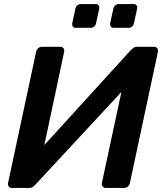

<svg xmlns="http://www.w3.org/2000/svg" viewBox="-20 -932 804 952"><path d="M40 0Q29 0 23.5 -7Q18 -14 20 -25L159 -675Q161 -686 169.5 -693Q178 -700 188 -700H279Q289 -700 294.5 -693Q300 -686 298 -675L200 -213L629 -684Q634 -689 641.5 -694.5Q649 -700 661 -700H744Q754 -700 759.5 -693Q765 -686 763 -675L624 -24Q622 -14 614 -7Q606 0 596 0H505Q495 0 489 -7Q483 -14 485 -24L582 -476L155 -16Q152 -12 144 -6Q136 0 123 0ZM544 -794Q534 -794 529.5 -800Q525 -806 526 -816L542 -889Q544 -899 551.5 -905.5Q559 -912 569 -912H642Q652 -912 657 -905.5Q662 -899 660 -889L644 -816Q642 -806 634.5 -800Q627 -794 617 -794ZM356 -794Q346 -794 341.5 -800Q337 -806 338 -816L354 -889Q356 -899 363.5 -905.5Q371 -912 381 -912H454Q464 -912 469 -905.5Q474 -899 472 -889L456 -816Q454 -806 446.5 -800Q439 -794 429 -794Z"/></svg>

Font: Rubik Light Medium
Style: Italic
Weight: 500
Italic angle: -12°
Version: Version 2.104